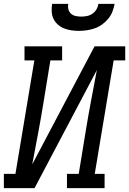

<svg xmlns="http://www.w3.org/2000/svg" viewBox="-30 -975 669 995"><path d="M-10 0V-74H50L148 -662H97V-735H292V-662H231L195 -441Q182 -361 167 -281.5Q152 -202 137 -123L460 -735H619V-662H559L461 -74H512V0H317V-74H378L414 -294Q427 -374 442 -453.5Q457 -533 472 -612L149 0ZM379 -815Q359 -815 339 -818Q319 -821 301.5 -828Q284 -835 269.5 -848Q255 -861 247 -878Q239 -895 238 -915Q237 -935 240 -955H324Q321 -941 324.5 -927Q328 -913 338 -904Q348 -895 362 -892Q376 -889 391 -889Q406 -889 421 -892Q436 -895 449 -904Q462 -913 470 -926.5Q478 -940 480 -955H564Q560 -934 552.5 -914.5Q545 -895 531 -878Q517 -861 499 -848Q481 -835 460.5 -828Q440 -821 419.5 -818Q399 -815 379 -815Z"/></svg>

Font: Iosevka Slab Extended Oblique
Style: Regular
Weight: 400
Width: 7
Italic angle: -9°
Monospace: yes
Designer: Belleve Invis
Foundry: Belleve Invis
Version: Version 11.1.0; ttfautohint (v1.8.3)